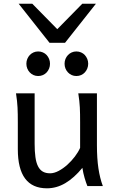

<svg xmlns="http://www.w3.org/2000/svg" viewBox="-20 -999 619 1031"><path d="M449.2 0Q445.8 -8.3 441.9 -19.5Q438 -30.8 434.3 -43.5Q430.7 -56.2 427.5 -70.1Q424.3 -84 422.4 -97.7Q377.9 -43.5 330.8 -15.6Q283.7 12.2 231.9 12.2Q75.7 12.2 75.7 -197.8V-341.8Q75.7 -365.2 75.4 -384.3Q75.2 -403.3 74.2 -421.1Q73.2 -439 71.3 -457.5Q69.3 -476.1 65.9 -498H166V-227.1Q166 -185.5 170.2 -155.5Q174.3 -125.5 184.1 -106.2Q193.8 -86.9 209.7 -77.6Q225.6 -68.4 249 -68.4Q270.5 -68.4 294.9 -81.3Q319.3 -94.2 341.6 -114.3Q363.8 -134.3 382.1 -158.4Q400.4 -182.6 410.2 -205.1V-341.8Q410.2 -365.7 409.9 -385Q409.7 -404.3 408.7 -421.9Q407.7 -439.5 405.8 -457.5Q403.8 -475.6 400.4 -498H500.5V-219.7Q500.5 -148.4 508.5 -95Q516.6 -41.5 532.2 0ZM121.6 -656.7Q121.6 -670.4 126.5 -682.4Q131.3 -694.3 139.9 -703.4Q148.4 -712.4 159.9 -717.5Q171.4 -722.7 185.1 -722.7Q198.7 -722.7 210.4 -717.5Q222.2 -712.4 230.5 -703.4Q238.8 -694.3 243.7 -682.4Q248.5 -670.4 248.5 -656.7Q248.5 -643.1 243.7 -631.1Q238.8 -619.1 230.5 -610.1Q222.2 -601.1 210.4 -595.9Q198.7 -590.8 185.1 -590.8Q171.4 -590.8 159.9 -595.9Q148.4 -601.1 139.9 -610.1Q131.3 -619.1 126.5 -631.1Q121.6 -643.1 121.6 -656.7ZM326.7 -656.7Q326.7 -670.4 331.5 -682.4Q336.4 -694.3 345 -703.4Q353.5 -712.4 365 -717.5Q376.5 -722.7 390.1 -722.7Q403.8 -722.7 415.5 -717.5Q427.2 -712.4 435.5 -703.4Q443.8 -694.3 448.7 -682.4Q453.6 -670.4 453.6 -656.7Q453.6 -643.1 448.7 -631.1Q443.8 -619.1 435.5 -610.1Q427.2 -601.1 415.5 -595.9Q403.8 -590.8 390.1 -590.8Q376.5 -590.8 365 -595.9Q353.5 -601.1 345 -610.1Q336.4 -619.1 331.5 -631.1Q326.7 -643.1 326.7 -656.7ZM153.3 -979 287.6 -842.3 421.9 -979H495.1L329.1 -769H246.1L80.1 -979Z"/></svg>

Font: Andika New Basic
Style: Regular
Weight: 400
Designer: Victor Gaultney, Annie Olsen, Julie Remington, Don Collingsworth, Eric Hays
Foundry: SIL International
Version: Version 5.500; ttfautohint (v1.8.3)